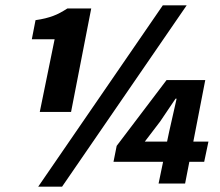

<svg xmlns="http://www.w3.org/2000/svg" viewBox="-20 -692 828 724"><path d="M578 0 595 -82H408L420 -142L608 -390H754L709 -158H766L750 -82H694L678 0ZM526 -158H610L618 -196L646 -320H642L584 -234ZM130 -270 186 -544H100L114 -616Q135 -619 151 -623Q167 -627 180.5 -632Q194 -637 207 -644Q220 -651 234 -660H324L248 -270ZM124 12 594 -672H684L214 12Z"/></svg>

Font: TypoPRO Source Sans Pro
Style: Italic
Weight: 900
Italic angle: -11°
Designer: Paul D. Hunt
Foundry: Adobe Systems Incorporated
Version: Version 1.075;PS 2.000;hotconv 1.0.86;makeotf.lib2.5.63406